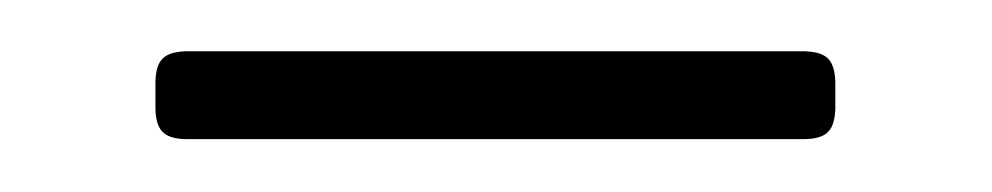

<svg xmlns="http://www.w3.org/2000/svg" viewBox="-20 -587 377 73"><path d="M50.4 -534.1H286.2C294.4 -534.4 297.2 -537.3 297.6 -545.5V-556.1C297.2 -564.3 294.4 -567.1 286.2 -567.5H50.4C42.3 -567.1 39.4 -564.3 39.1 -556.1V-545.5C39.4 -537.3 42.3 -534.4 50.4 -534.1Z"/></svg>

Font: Margiela Serif Light
Style: Regular
Weight: 300
Designer: Andreas Faust, Stefan Endress
Version: Version 1.002;FEAKit 1.0